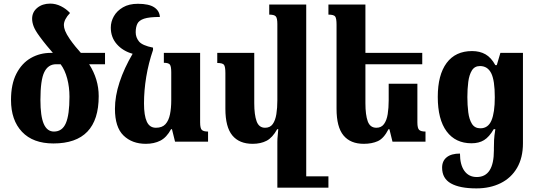

<svg xmlns="http://www.w3.org/2000/svg" viewBox="-20 -785 2997 1064"><path d="M276 10Q163 10 102 -54.5Q41 -119 41 -231Q41 -319 71 -377Q101 -435 151 -463.5Q201 -492 262 -492H273Q259 -508 239.5 -531.5Q220 -555 198 -585Q174 -618 166 -640Q158 -662 158 -681Q158 -718 186.5 -741.5Q215 -765 258 -765Q289 -765 318 -750.5Q347 -736 368 -713Q334 -677 334 -646Q334 -632 341 -614Q348 -596 367 -568Q381 -548 398 -527Q415 -506 428 -492H562V-429H474Q527 -346 527 -252Q527 10 276 10ZM279 -56Q325 -56 345 -102.5Q365 -149 365 -249Q365 -302 352.5 -349.5Q340 -397 316 -429H291Q247 -429 225.5 -385.5Q204 -342 204 -231Q204 -141 222.5 -98.5Q241 -56 279 -56Z M788 12Q712 12 664.5 -34Q617 -80 617 -182Q617 -252 642.5 -329.5Q668 -407 715 -487Q661 -502 627.5 -540Q594 -578 594 -632Q594 -665 611 -695Q628 -725 661.5 -744.5Q695 -764 744 -764Q805 -764 834.5 -744.5Q864 -725 866 -691Q807 -691 778.5 -681.5Q750 -672 741 -653Q732 -634 732 -606Q732 -578 750 -555.5Q768 -533 828 -521V-508Q803 -435 790.5 -359.5Q778 -284 778 -212Q778 -145 793.5 -111Q809 -77 844 -77Q879 -77 897 -97Q915 -117 922 -151.5Q929 -186 929 -229V-384Q929 -417 921.5 -427Q914 -437 888 -437V-492H1089V-107Q1089 -74 1098.5 -65Q1108 -56 1133 -56V0H950L933 -69H928Q903 -23 868.5 -5.5Q834 12 788 12Z M1380 12Q1306 12 1267.5 -34.5Q1229 -81 1229 -182V-380Q1229 -415 1221.5 -425.5Q1214 -436 1184 -436V-492H1389V-213Q1389 -149 1402 -113Q1415 -77 1449 -77Q1477 -77 1491.5 -97.5Q1506 -118 1511.5 -152.5Q1517 -187 1517 -229V-652Q1517 -684 1508.5 -694Q1500 -704 1472 -704V-760H1677V192H1800V255H1517V2Q1517 -16 1519 -33.5Q1521 -51 1522 -69H1516Q1490 -22 1457.5 -5Q1425 12 1380 12Z M2293 -321V-107Q2293 -74 2303 -65Q2313 -56 2338 -56V0H2155L2138 -69H2133Q2107 -18 2074 -3Q2041 12 1996 12Q1922 12 1883.5 -34.5Q1845 -81 1845 -182V-648Q1845 -683 1837.5 -693.5Q1830 -704 1800 -704V-760H2005V-492H2320V-429H2005V-213Q2005 -148 2018 -112.5Q2031 -77 2066 -77Q2093 -77 2108 -97.5Q2123 -118 2128.5 -152.5Q2134 -187 2134 -229V-321Z M2620 259Q2528 259 2479 231.5Q2430 204 2430 144Q2430 107 2455.5 86.5Q2481 66 2529 66Q2529 128 2553.5 162Q2578 196 2622 196Q2717 196 2717 48V35Q2717 14 2718 -9Q2719 -32 2725 -69H2716Q2691 -26 2662.5 -8.5Q2634 9 2593 9Q2504 9 2455 -57Q2406 -123 2406 -248Q2406 -370 2455 -436Q2504 -502 2596 -502Q2639 -502 2670.5 -484Q2702 -466 2725 -424H2733L2753 -492H2878V9Q2878 89 2845.5 145Q2813 201 2754.5 230Q2696 259 2620 259ZM2642 -74Q2685 -74 2703.5 -117.5Q2722 -161 2722 -246Q2722 -340 2702 -379.5Q2682 -419 2640 -419Q2610 -419 2595 -394.5Q2580 -370 2575 -331Q2570 -292 2570 -247Q2570 -203 2575 -163Q2580 -123 2595.5 -98.5Q2611 -74 2642 -74Z"/></svg>

Font: Noto Serif Armenian SemiCondensed ExtraBold
Style: Regular
Weight: 800
Width: 4
Designer: Monotype Design Team
Foundry: Monotype Imaging Inc.
Version: Version 2.008; ttfautohint (v1.8.4.7-5d5b)